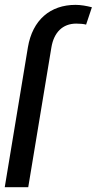

<svg xmlns="http://www.w3.org/2000/svg" viewBox="-51 -781 404 801"><path d="M66.8 0 163.4 -583.1C173.7 -645.6 210.2 -682.5 267 -682.5C284.1 -682.5 298.3 -681.1 308.2 -678.3L332.4 -750.7C309.7 -756.4 286.9 -760.7 264.2 -760.7C159.1 -760.7 84.5 -698.2 65.3 -583.1L-31.2 0Z"/></svg>

Font: Margiela Sans
Style: Italic
Weight: 400
Italic angle: -9.39999°
Designer: Stefan Endress, Andreas Faust
Version: Version 1.100;FEAKit 1.0